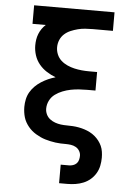

<svg xmlns="http://www.w3.org/2000/svg" viewBox="-62 -781 724 1042"><g transform="rotate(5 300.0 -260.0)"><path d="M300 215V114H345Q356 114 367 110.5Q378 107 386 99Q394 91 397 79.5Q400 68 400 57Q400 43 392.5 30.5Q385 18 372.5 11Q360 4 345.5 2Q331 0 317 0Q303 0 289 -0.5Q275 -1 261 -3Q247 -5 233 -8Q219 -11 205.5 -15Q192 -19 179 -25Q166 -31 153.5 -38.5Q141 -46 130.5 -55Q120 -64 111 -75Q102 -86 95 -98.5Q88 -111 84 -124.5Q80 -138 78 -152.5Q76 -167 76 -181Q76 -202 80.5 -223Q85 -244 95.5 -262Q106 -280 121 -295Q136 -310 154 -321.5Q172 -333 191 -341.5Q210 -350 231 -356Q205 -366 181.5 -381Q158 -396 140.5 -417.5Q123 -439 114.5 -465.5Q106 -492 106 -519Q106 -535 108.5 -551Q111 -567 117 -582Q123 -597 132 -610Q141 -623 153 -634H81V-735H519V-634H409Q389 -634 368.5 -632.5Q348 -631 328.5 -626Q309 -621 290 -613Q271 -605 256 -591.5Q241 -578 233 -559Q225 -540 225 -519Q225 -499 233 -480Q241 -461 256 -447.5Q271 -434 290 -425.5Q309 -417 328.5 -412.5Q348 -408 368.5 -406Q389 -404 409 -404H453V-303H409Q387 -303 364 -301.5Q341 -300 318.5 -295.5Q296 -291 274.5 -282.5Q253 -274 234.5 -260.5Q216 -247 205.5 -226Q195 -205 195 -182Q195 -166 202 -151Q209 -136 222 -126Q235 -116 250.5 -110.5Q266 -105 282 -103Q298 -101 314.5 -101Q331 -101 347 -100Q363 -99 379.5 -96Q396 -93 411.5 -88Q427 -83 441.5 -75.5Q456 -68 468.5 -57.5Q481 -47 491 -34Q501 -21 507.5 -6.5Q514 8 516.5 24.5Q519 41 519 57Q519 79 514.5 101Q510 123 498.5 142.5Q487 162 470 176.5Q453 191 432.5 199.5Q412 208 389.5 211.5Q367 215 345 215Z"/></g></svg>

Font: Iosevka Custom Extended
Style: Bold
Weight: 700
Width: 7
Monospace: yes
Designer: Belleve Invis
Foundry: Belleve Invis
Version: Version 11.2.4; ttfautohint (v1.8.4)